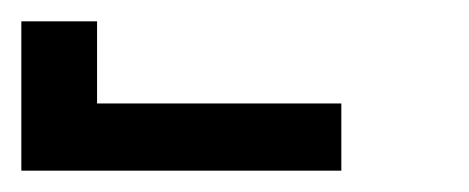

<svg xmlns="http://www.w3.org/2000/svg" viewBox="-420 -760 440 180"><path d="M-400 -600V-740H-329V-663H-100V-600Z"/></svg>

Font: Iosevka Term Curly Medium
Style: Regular
Weight: 500
Designer: Belleve Invis
Foundry: Belleve Invis
Version: Version 32.3.0